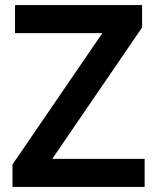

<svg xmlns="http://www.w3.org/2000/svg" viewBox="-20 -734 617 754"><path d="M548 0H29V-88L382 -604H39V-714H538V-626L185 -110H548Z"/></svg>

Font: Noto Sans Sora Sompeng SemiBold
Style: Regular
Weight: 600
Version: Version 2.101